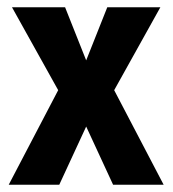

<svg xmlns="http://www.w3.org/2000/svg" viewBox="-20 -508 477 528"><path d="M217 -160 143 0H4L140 -260L13 -488H159L217 -342L275 -488H421L294 -260L430 0H291Z"/></svg>

Font: Squada One
Style: Regular
Weight: 400
Version: Version 1.001